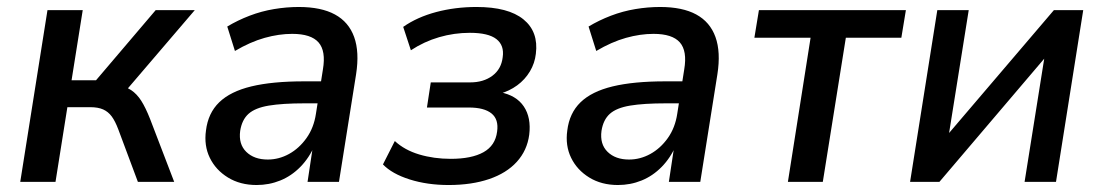

<svg xmlns="http://www.w3.org/2000/svg" viewBox="-20 -521 3160 550"><path d="M38 0 116 -492H217L185 -291H255L426 -492H538L331 -250L313 -277Q339 -274 355.5 -263Q372 -252 384.5 -232.5Q397 -213 410 -180L479 0H375L319 -150Q310 -174 300 -187.5Q290 -201 275.5 -207.5Q261 -214 238 -214H173L139 0Z M715 9Q668 9 633 -12.5Q598 -34 581 -69Q564 -104 570 -147Q576 -197 608 -228Q640 -259 700 -273.5Q760 -288 851 -288H913L904 -225H853Q789 -225 750 -218.5Q711 -212 692 -195Q673 -178 668 -146Q663 -108 685.5 -86Q708 -64 747 -64Q779 -64 808 -80Q837 -96 858 -125.5Q879 -155 885 -195L905 -322Q914 -375 892.5 -399.5Q871 -424 817 -424Q779 -424 738 -412.5Q697 -401 653 -375L631 -445Q661 -463 695 -476Q729 -489 765 -495Q801 -501 836 -501Q900 -501 939.5 -479.5Q979 -458 994.5 -415Q1010 -372 1000 -308L951 0H861L877 -106H882Q866 -69 840.5 -43Q815 -17 783 -4Q751 9 715 9Z M1265 9Q1204 9 1153.5 -7Q1103 -23 1077 -50L1111 -117Q1139 -91 1181 -78.5Q1223 -66 1271 -66Q1331 -66 1365 -85Q1399 -104 1404 -144Q1409 -179 1388 -196Q1367 -213 1323 -213H1203L1214 -285H1327Q1365 -285 1390.5 -304Q1416 -323 1420 -357Q1425 -391 1402 -409Q1379 -427 1326 -427Q1281 -427 1238 -414.5Q1195 -402 1157 -377L1135 -444Q1175 -472 1229.5 -486.5Q1284 -501 1345 -501Q1436 -501 1479.5 -465.5Q1523 -430 1515 -367Q1512 -340 1498 -316.5Q1484 -293 1461.5 -276.5Q1439 -260 1410 -252L1412 -257Q1459 -248 1480.5 -216Q1502 -184 1496 -135Q1490 -90 1460.5 -57.5Q1431 -25 1381 -8Q1331 9 1265 9Z M1750 9Q1703 9 1668 -12.5Q1633 -34 1616 -69Q1599 -104 1605 -147Q1611 -197 1643 -228Q1675 -259 1735 -273.5Q1795 -288 1886 -288H1948L1939 -225H1888Q1824 -225 1785 -218.5Q1746 -212 1727 -195Q1708 -178 1703 -146Q1698 -108 1720.5 -86Q1743 -64 1782 -64Q1814 -64 1843 -80Q1872 -96 1893 -125.5Q1914 -155 1920 -195L1940 -322Q1949 -375 1927.5 -399.5Q1906 -424 1852 -424Q1814 -424 1773 -412.5Q1732 -401 1688 -375L1666 -445Q1696 -463 1730 -476Q1764 -489 1800 -495Q1836 -501 1871 -501Q1935 -501 1974.5 -479.5Q2014 -458 2029.5 -415Q2045 -372 2035 -308L1986 0H1896L1912 -106H1917Q1901 -69 1875.5 -43Q1850 -17 1818 -4Q1786 9 1750 9Z M2237 0 2302 -413H2141L2154 -492H2575L2562 -413H2403L2337 0Z M2587 0 2665 -492H2755L2693 -104H2668L2999 -492H3083L3005 0H2915L2977 -389H3002L2671 0Z"/></svg>

Font: Nunito Sans 10pt SemiCondensed SemiBold
Style: Italic
Weight: 600
Width: 4
Italic angle: -9°
Designer: Vernon Adams
Foundry: Vernon Adams
Version: Version 3.101;gftools[0.9.27]